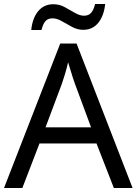

<svg xmlns="http://www.w3.org/2000/svg" viewBox="-20 -1026 679 953"><path d="M545 -93 459 -314H176L91 -93H0L279 -810H360L638 -93ZM352 -610Q349 -618 342 -639Q335 -660 328.5 -682.5Q322 -705 318 -717Q311 -686 302 -656.5Q293 -627 287 -610L206 -394H432ZM135 -877Q141 -936 169.5 -970.5Q198 -1005 245 -1005Q275 -1005 301.5 -990.5Q328 -976 352 -962Q376 -948 397 -948Q420 -948 432.5 -962.5Q445 -977 452 -1006H502Q496 -948 468 -913Q440 -878 393 -878Q365 -878 338.5 -892Q312 -906 287.5 -920.5Q263 -935 241 -935Q217 -935 205 -920.5Q193 -906 186 -877Z"/></svg>

Font: Noto Sans Telugu UI
Style: Regular
Weight: 400
Designer: Jelle Bosma - Monotype Design Team
Foundry: Monotype Imaging Inc.
Version: Version 2.005; ttfautohint (v1.8.4.7-5d5b)